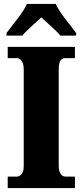

<svg xmlns="http://www.w3.org/2000/svg" viewBox="-20 -951 416 971"><path d="M13 -784V-771H93C112 -795 161 -837 189 -863C215 -839 271 -790 285 -771H365V-784C338 -822 281 -886 262 -931H116C97 -886 40 -822 13 -784ZM19 0H359V-58H310C293 -58 277 -76 277 -110V-600C277 -641 289 -657 310 -657H359V-714H19V-657H66C81 -657 100 -641 100 -601V-109C100 -73 81 -58 66 -58H19Z"/></svg>

Font: Noto Serif Armenian Condensed Black
Style: Regular
Weight: 900
Width: 3
Designer: Monotype Design Team
Foundry: Monotype Imaging Inc.
Version: Version 2.008